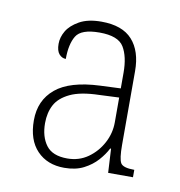

<svg xmlns="http://www.w3.org/2000/svg" viewBox="-50 -767 408 434"><g transform="rotate(10 153.5 -550.0)"><path d="M124 -380Q85 -380 61.5 -404.5Q38 -429 38 -474Q38 -520 70.5 -547Q103 -574 172 -577L219 -579V-615Q219 -652 206 -673.5Q193 -695 150 -695Q108 -695 96.5 -676Q85 -657 85 -623Q76 -623 69.5 -630.5Q63 -638 63 -654Q63 -669 71.5 -683.5Q80 -698 99.5 -709Q119 -720 150 -720Q198 -720 221 -694.5Q244 -669 244 -623V-454Q244 -422 249.5 -412.5Q255 -403 281 -403V-386H224L221 -441H219Q212 -427 199.5 -413Q187 -399 168.5 -389.5Q150 -380 124 -380ZM127 -402Q154 -402 174.5 -416.5Q195 -431 207 -453.5Q219 -476 219 -501V-558L174 -556Q131 -555 107 -543.5Q83 -532 73.5 -514Q64 -496 64 -472Q64 -441 78.5 -421.5Q93 -402 127 -402Z"/></g></svg>

Font: Noto Serif Khmer SemiCondensed Thin
Style: Regular
Weight: 250
Width: 4
Designer: Danh Hong and the Monotype Design Team
Foundry: Monotype Imaging Inc.
Version: Version 2.004